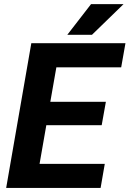

<svg xmlns="http://www.w3.org/2000/svg" viewBox="-20 -923 636 943"><path d="M310.5 -752 427.2 -902.8H586.9L431.6 -752ZM10.3 0 133.8 -710.9H596.2L575.2 -592.3H256.8L227.1 -422.9H500L479.5 -308.1H207.5L174.3 -118.2H494.6L474.1 0Z"/></svg>

Font: Mardoto
Style: Bold Italic
Weight: 700
Italic angle: -12°
Designer: Christian Robertson, Vahan Hovhannisyan
Foundry: Google
Version: Version 1.000